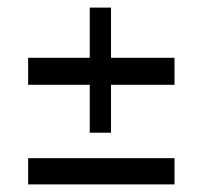

<svg xmlns="http://www.w3.org/2000/svg" viewBox="-20 -485 534 505"><path d="M54 -69H439V0H54ZM54 -333H216V-465H272V-333H439V-262H272V-136H216V-262H54Z"/></svg>

Font: Genos SemiBold
Style: Regular
Weight: 600
Designer: Robert E. Leuschke
Foundry: Robert E. Leuschke
Version: Version 1.010